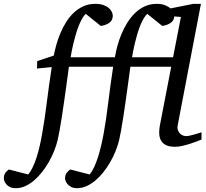

<svg xmlns="http://www.w3.org/2000/svg" viewBox="-150 -757 1079 1006"><path d="M763.2 -670.9Q761.7 -648.9 744.1 -637Q726.6 -625 700.2 -621.1L622.1 -684.1Q611.3 -675.3 601.8 -658.7Q592.3 -642.1 584 -621.1Q575.7 -600.1 568.8 -576.4Q562 -552.7 556.6 -530.5Q551.3 -508.3 547.6 -489Q543.9 -469.7 542 -457H756.8L797.9 -668ZM905.8 -25.9Q899.9 -23.4 884.3 -17.3Q868.7 -11.2 848.6 -4.6Q828.6 2 806.9 7.1Q785.2 12.2 767.1 12.2Q744.6 12.2 728.8 6.8Q712.9 1.5 703.1 -8.3Q693.4 -18.1 688.7 -31.5Q684.1 -44.9 684.1 -61Q684.1 -76.2 687 -96.2L747.1 -407.2H533.2Q531.7 -396 527.8 -368.2Q523.9 -340.3 519 -303.7Q514.2 -267.1 508.1 -225.3Q502 -183.6 496.1 -144.8Q490.2 -106 484.4 -73.2Q478.5 -40.5 474.1 -22Q467.3 5.9 455.3 35.4Q443.4 64.9 427.2 92.8Q411.1 120.6 391.4 145.5Q371.6 170.4 349.4 189Q327.1 207.5 303 218.3Q278.8 229 253.9 229Q235.4 229 223.1 222.7Q210.9 216.3 203.9 207.8Q196.8 199.2 193.8 191.2Q190.9 183.1 190.9 179.2Q190.9 160.2 198.7 149.7Q206.5 139.2 217.8 130.9L319.8 157.2Q333 141.1 343.8 117.7Q354.5 94.2 363.5 65.9Q372.6 37.6 380.1 5.1Q387.7 -27.3 394 -62Q406.7 -132.8 417.2 -220.2Q427.7 -307.6 442.9 -407.2H210.9Q209.5 -396 205.8 -368.2Q202.1 -340.3 197 -303.7Q191.9 -267.1 186 -225.3Q180.2 -183.6 174.1 -144.8Q168 -106 162.1 -73.2Q156.2 -40.5 151.9 -22Q145 5.9 133.1 35.4Q121.1 64.9 105.2 92.8Q89.4 120.6 69.6 145.5Q49.8 170.4 27.8 189Q5.9 207.5 -18.1 218.3Q-42 229 -66.9 229Q-85.9 229 -98.4 222.7Q-110.8 216.3 -117.7 207.8Q-124.5 199.2 -127.2 191.2Q-129.9 183.1 -129.9 179.2Q-129.9 160.2 -122.6 149.7Q-115.2 139.2 -104 130.9L-2 157.2Q11.2 141.1 22.2 117.7Q33.2 94.2 42.2 65.9Q51.3 37.6 58.6 5.1Q65.9 -27.3 71.8 -62Q84.5 -132.8 95.2 -220Q106 -307.1 121.1 -405.8L43.9 -397.9L44.9 -437L131.8 -465.8Q136.7 -492.2 145.3 -522.7Q153.8 -553.2 166.5 -583.3Q179.2 -613.3 196.5 -641.1Q213.9 -668.9 236.3 -690.2Q258.8 -711.4 286.9 -724.1Q314.9 -736.8 349.1 -736.8Q374.5 -736.8 392.1 -730.5Q409.7 -724.1 420.4 -714.6Q431.2 -705.1 436 -694.3Q440.9 -683.6 440.9 -674.8Q440.9 -650.9 423.3 -637.9Q405.8 -625 377.9 -621.1L299.8 -684.1Q289.1 -675.3 279.8 -658.7Q270.5 -642.1 262.2 -621.1Q253.9 -600.1 247.1 -576.4Q240.2 -552.7 234.9 -530.5Q229.5 -508.3 225.8 -489Q222.2 -469.7 220.2 -457H452.1Q456.5 -484.9 465.1 -516.4Q473.6 -547.9 486.6 -578.9Q499.5 -609.9 517.3 -638.4Q535.2 -667 557.9 -689Q580.6 -710.9 608.6 -723.9Q636.7 -736.8 670.9 -736.8Q697.3 -736.8 714.8 -729.7Q732.4 -722.7 743.2 -712.9L862.8 -736.8H902.8L780.8 -99.1Q778.3 -87.9 781.2 -78.1Q784.2 -68.4 790.3 -60.5Q796.4 -52.7 805.7 -48.3Q814.9 -43.9 826.2 -43.9Q833.5 -43.9 845.5 -46.6Q857.4 -49.3 869.6 -52.7Q881.8 -56.2 891.8 -59.6Q901.9 -63 905.8 -64Z"/></svg>

Font: Charis SIL Viet
Style: Italic
Weight: 400
Italic angle: -11°
Foundry: SIL International
Version: Version 5.000